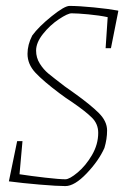

<svg xmlns="http://www.w3.org/2000/svg" viewBox="-20 -621 420 649"><path d="M379 -584H380L355 -458H337L344 -563Q316 -569 278.5 -572.5Q241 -576 222 -576Q209 -576 179 -556Q149 -536 125.5 -506.5Q102 -477 102 -450Q102 -426 114.5 -406Q127 -386 144 -372Q161 -358 199 -329L230 -307Q286 -267 314 -239Q342 -211 342 -180Q342 -151 333 -121Q314 -78 273 -35Q232 8 201 8Q174 8 114.5 3Q55 -2 10 -8L38 -144H56L46 -32Q85 -26 133 -20.5Q181 -15 201 -15Q215 -15 242.5 -38Q270 -61 291 -97Q312 -133 312 -172Q312 -202 291 -223Q270 -244 225 -275Q199 -292 182 -305Q126 -347 99.5 -375.5Q73 -404 73 -439Q73 -470 89 -501Q111 -531 154.5 -566Q198 -601 215 -601Q246 -601 297 -596Q348 -591 380 -585Z"/></svg>

Font: Grenze Thin
Style: Italic
Weight: 250
Italic angle: -10°
Designer: Renata Polastri
Foundry: Omnibus-Type
Version: Version 1.002; ttfautohint (v1.8)